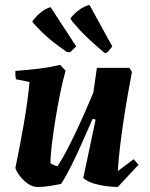

<svg xmlns="http://www.w3.org/2000/svg" viewBox="-20 -729 595 761"><path d="M129 12Q108 12 89.5 -1.5Q71 -15 58 -32.5Q45 -50 41 -63Q58 -145 74 -236Q90 -327 97 -404L43 -415Q40 -431 41 -448Q84 -451 130.5 -456.5Q177 -462 218 -472L240 -449Q229 -410 218.5 -359Q208 -308 199.5 -255Q191 -202 185.5 -156.5Q180 -111 180 -82Q192 -74 208 -70Q222 -91 240.5 -125.5Q259 -160 278.5 -201Q298 -242 316.5 -284Q335 -326 350 -362L364 -460H493L503 -444Q496 -408 487 -357Q478 -306 469.5 -249.5Q461 -193 455 -141Q449 -89 447 -51L510 -98L529 -76L447 12Q428 12 402.5 9Q377 6 352 -1.5Q327 -9 310 -23L359 -255L347 -258Q328 -215 307 -167Q286 -119 264 -75Q242 -31 222 0Q197 5 175 8.5Q153 12 129 12ZM396 -518Q326 -577 293 -613.5Q260 -650 259 -656Q275 -677 298 -693Q309 -700 319.5 -704.5Q330 -709 335 -709L425 -545L409 -525Q404 -520 396 -518ZM258 -522 245 -523Q182 -566 145.5 -602.5Q109 -639 108 -644Q116 -655 125.5 -665Q135 -675 147 -684Q157 -691 167.5 -696Q178 -701 181 -700L282 -545Z"/></svg>

Font: Labrada
Style: Bold Italic
Weight: 700
Italic angle: -7°
Designer: Mercedes Jáuregui
Foundry: Omnibus-Type Team
Version: Version 1.000; ttfautohint (v1.8.4.7-5d5b)